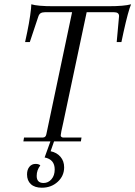

<svg xmlns="http://www.w3.org/2000/svg" viewBox="-20 -659 631 895"><path d="M591 -639Q578 -609 556 -510L546 -463H524L535 -584Q535 -602 512 -602H384L275 -88Q263 -36 263 -28Q263 -23 266.5 -20.5Q270 -18 274 -18H360L357 0H232L216 46Q245 52 262 72Q279 92 279 121Q279 161 249 188.5Q219 216 175 216Q142 216 124 199.5Q106 183 106 154Q106 132 117 118.5Q128 105 146 105Q161 105 168 112Q151 134 151 161Q151 194 183 194Q205 194 220 176.5Q235 159 235 131Q235 84 188 75L215 0H89L92 -18H180Q193 -18 196 -33L316 -602H189Q177 -602 169.5 -597.5Q162 -593 158 -580L119 -463H97L107 -510Q115 -548 120.5 -586Q126 -624 126 -639Q155 -630 229 -630H484Q559 -630 591 -639Z"/></svg>

Font: Arapey
Style: Italic
Weight: 400
Italic angle: -12°
Designer: Eduardo Rodriguez Tunni
Foundry: Eduardo Rodriguez Tunni
Version: Version 3.000